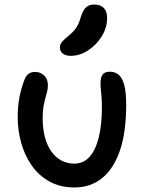

<svg xmlns="http://www.w3.org/2000/svg" viewBox="-20 -816 637 846"><path d="M309 10Q244 10 196.5 -17Q149 -44 118.5 -88.5Q88 -133 73 -188Q58 -243 58 -298Q58 -346 65.5 -386.5Q73 -427 88 -465Q94 -481 105 -490Q116 -499 135 -499Q159 -499 175 -483Q191 -467 191 -441Q191 -425 187.5 -411.5Q184 -398 179.5 -382Q175 -366 171.5 -345.5Q168 -325 168 -295Q168 -250 177.5 -213Q187 -176 205.5 -149.5Q224 -123 250 -109Q276 -95 308 -95Q347 -95 374 -124.5Q401 -154 415 -210Q429 -266 429 -343Q429 -369 427.5 -387Q426 -405 424.5 -419.5Q423 -434 423 -450Q423 -474 432 -487Q441 -500 464 -500Q487 -500 503 -486.5Q519 -473 527.5 -441.5Q536 -410 536 -355Q536 -232 508 -151.5Q480 -71 429 -30.5Q378 10 309 10ZM292 -570Q269 -570 256.5 -580Q244 -590 244 -606Q244 -621 254 -632.5Q264 -644 283 -659Q307 -679 318 -697Q329 -715 337 -744Q347 -774 360.5 -785Q374 -796 394 -796Q423 -796 437.5 -781Q452 -766 452 -736Q452 -694 428 -655.5Q404 -617 367.5 -593.5Q331 -570 292 -570Z"/></svg>

Font: Shantell Sans Light Medium
Style: Regular
Weight: 500
Version: Version 1.008;[ac192a2d6]